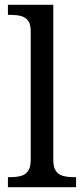

<svg xmlns="http://www.w3.org/2000/svg" viewBox="-20 -780 350 800"><path d="M13 0V-42H26Q49 -42 67.5 -47Q86 -52 97 -67.5Q108 -83 108 -114V-650Q108 -680 96.5 -694.5Q85 -709 66.5 -713.5Q48 -718 26 -718H13V-760H202V-114Q202 -83 213 -67.5Q224 -52 243 -47Q262 -42 284 -42H297V0Z"/></svg>

Font: Noto Serif Telugu
Style: Regular
Weight: 400
Designer: Jelle Bosma - Monotype Design Team
Foundry: Monotype Imaging Inc.
Version: Version 2.003